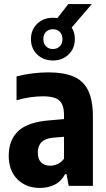

<svg xmlns="http://www.w3.org/2000/svg" viewBox="-20 -910 521 940"><path d="M175.3 10.1Q107.7 10.1 65.2 -32.2Q22.7 -74.5 22.7 -147Q22.7 -225.2 70.1 -269.1Q117.4 -313 224.7 -321L312.1 -328.6L331.9 -243.6L241.2 -236Q202.9 -233.1 184 -214.6Q165.1 -196.2 165.1 -163.7Q165.1 -130.7 181.5 -114.7Q198 -98.7 226 -98.7Q242.6 -98.7 260.5 -106.1Q278.4 -113.4 293.4 -132.8V-345.7Q293.4 -380.8 283.2 -401Q273.1 -421.3 250.2 -429.9Q227.2 -438.5 189.1 -438.5Q161 -438.5 127.1 -433.7Q93.2 -428.9 61 -419V-535.8Q95.4 -545.3 137.4 -550.5Q179.4 -555.7 216.8 -555.7Q291.7 -555.7 340.1 -535.2Q388.4 -514.7 411.6 -467.2Q434.8 -419.7 434.8 -339.1V0H316.4L305.6 -57.5H298.8Q279.6 -21.6 247.4 -5.7Q215.1 10.1 175.3 10.1ZM238.9 -613.9Q192.4 -613.9 161.9 -643.4Q131.5 -673 131.5 -718.5Q131.5 -764.1 161.9 -793.6Q192.4 -823.1 238.9 -823.1Q285.6 -823.1 316 -793.6Q346.4 -764.1 346.4 -718.5Q346.4 -673 316 -643.4Q285.6 -613.9 238.9 -613.9ZM238.9 -670Q259.7 -670 272.7 -683.2Q285.7 -696.4 285.7 -718.5Q285.7 -741.1 272.7 -754Q259.7 -766.9 238.9 -766.9Q218.5 -766.9 205.3 -754Q192.2 -741.1 192.2 -718.5Q192.2 -696.4 205.3 -683.2Q218.5 -670 238.9 -670ZM313.4 -754.7 243 -798 314.3 -890H429.5Z"/></svg>

Font: Encode Sans Condensed Thin
Style: Regular
Weight: 100
Width: 3
Designer: Multiple Designers
Foundry: Impallari Type
Version: Version 3.002